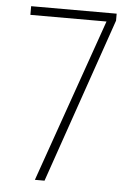

<svg xmlns="http://www.w3.org/2000/svg" viewBox="-52 -754 556 794"><g transform="rotate(5 226.0 -357.0)"><path d="M123 0H163L400 -685V-714H45V-678H361Z"/></g></svg>

Font: Noto Sans Georgian Condensed ExtraLight
Style: Regular
Weight: 200
Width: 3
Designer: Monotype Design Team, Akaki Razmadze
Foundry: Google LLC
Version: Version 2.005